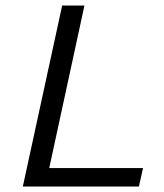

<svg xmlns="http://www.w3.org/2000/svg" viewBox="-20 -678 596 698"><path d="M500 -67 485 0H63L206 -658H287L159 -67Z"/></svg>

Font: Ysabeau Medium
Style: Italic
Weight: 500
Italic angle: -12°
Designer: Christian Thalmann (Catharsis Fonts)
Version: Version 0.003